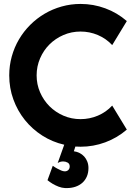

<svg xmlns="http://www.w3.org/2000/svg" viewBox="-20 -730 680 975"><path d="M311 225.1Q293.5 224.1 277.3 217.8Q261.2 211.4 248.5 204.1Q233.9 195.3 221.2 185.1L248 111.8Q259.3 120.1 270.5 126Q280.3 131.3 290.5 135.7Q300.8 140.1 309.1 140.1Q319.8 140.1 326.9 133.3Q334 126.5 334 115.2Q334 101.6 323.5 95.7Q313 89.8 300.8 89.8Q285.2 89.8 272.9 98.1L306.2 4.9Q246.1 -8.8 194.8 -41.5Q143.6 -74.2 106.2 -120.8Q68.8 -167.5 47.9 -225.1Q26.9 -282.7 26.9 -347.2Q26.9 -397 39.8 -443.4Q52.7 -489.7 76.4 -530Q100.1 -570.3 133.3 -603.5Q166.5 -636.7 206.8 -660.4Q247.1 -684.1 293.2 -697Q339.4 -710 389.2 -710Q454.1 -710 514.6 -687.7Q575.2 -665.5 624 -623L549.8 -501Q519 -534.2 477.1 -552Q435.1 -569.8 389.2 -569.8Q342.8 -569.8 302.2 -552.2Q261.7 -534.7 231.4 -504.6Q201.2 -474.6 183.6 -433.8Q166 -393.1 166 -347.2Q166 -301.3 183.6 -261Q201.2 -220.7 231.4 -190.4Q261.7 -160.2 302.2 -142.6Q342.8 -125 389.2 -125Q435.1 -125 477.1 -142.8Q519 -160.6 549.8 -193.8L624 -71.8Q575.2 -29.8 514.6 -7.3Q454.1 15.1 389.2 15.1Q382.3 15.1 376 14.6Q369.6 14.2 362.8 14.2L355 38.1Q370.1 40 383.8 46.9Q397.5 53.7 407.5 64.7Q417.5 75.7 423.3 90.6Q429.2 105.5 429.2 123Q429.2 147.5 420.9 166.5Q412.6 185.5 397.9 198.5Q383.3 211.4 363 218.3Q342.8 225.1 318.8 225.1Z"/></svg>

Font: Righteous
Style: Regular
Weight: 400
Version: Version 1.000